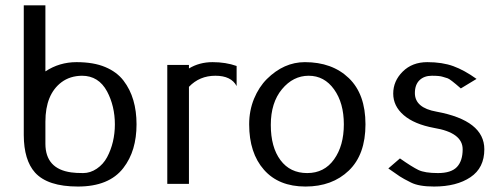

<svg xmlns="http://www.w3.org/2000/svg" viewBox="-20 -680 1851 710"><path d="M147.9 -416Q199.7 -450.2 262.9 -450.2Q326.2 -450.2 369.1 -432.1Q412.1 -414.1 436.8 -381.8Q461.4 -349.6 473.1 -309.3Q484.9 -269 484.9 -220.2Q484.9 -171.4 472.9 -131.1Q460.9 -90.8 436 -58.6Q383.3 9.8 268.1 9.8Q156.2 9.8 109.4 -42Q68.4 -87.9 67.9 -180.2V-660.2H147.9ZM147.9 -230V-147.9Q148.4 -55.7 243.2 -42.5Q260.7 -40 287.4 -40Q314 -40 337.9 -56.2Q361.8 -72.3 376 -98.6Q390.1 -125 397.5 -156Q404.8 -187 404.8 -220.2Q404.8 -253.4 397.5 -284.4Q390.1 -315.4 376 -341.8Q344.7 -399.9 283.2 -399.9Q238.8 -399.4 207.5 -376Q147.9 -331.1 147.9 -230Z M855 -361.8Q835 -399.9 776.4 -399.9Q717.8 -399.9 678.7 -358.9V0H598.6V-439.9H678.7V-426.8Q717.3 -450.2 766.1 -450.2Q814.9 -450.2 855 -436Z M1215.3 -90.6Q1251.5 -141.1 1251.5 -220.2Q1251.5 -299.3 1215.3 -349.6Q1179.2 -399.9 1121.6 -399.9Q1064 -399.9 1022.7 -350.1Q981.4 -300.3 981.4 -218Q981.4 -135.7 1017.1 -87.9Q1052.7 -40 1116 -40Q1179.2 -40 1215.3 -90.6ZM901.4 -220.2Q901.4 -271 919.4 -314.9Q937.5 -358.4 966.8 -387.7Q1029.8 -450.2 1107.4 -450.2Q1208.5 -450.2 1270 -391.1Q1331.5 -332 1331.5 -220.2Q1331.5 -108.4 1270 -49.3Q1208.5 9.8 1109.6 9.8Q1010.7 9.8 956.1 -52.2Q901.4 -114.3 901.4 -220.2Z M1742.2 -388.2 1684.1 -353Q1644 -388.2 1635 -390.6Q1626 -393.1 1617.2 -396Q1606 -399.9 1577.1 -399.9Q1548.3 -399.9 1531.2 -383.3Q1514.2 -366.7 1514.2 -335.9Q1514.2 -281.2 1594.2 -267.1Q1771 -234.4 1771 -127.9Q1771 -59.1 1719.7 -24.7Q1668.5 9.8 1585 9.8Q1529.3 9.8 1500 -4.9Q1470.7 -19.5 1458.3 -27.8Q1445.8 -36.1 1416 -57.1L1459 -94.2Q1503.4 -63 1527.1 -51.5Q1550.8 -40 1599.6 -40Q1648.4 -40 1669.7 -62.5Q1690.9 -85 1690.9 -127.9Q1690.9 -189.5 1585 -207Q1511.7 -220.7 1472.9 -254.2Q1434.1 -287.6 1434.1 -334Q1434.1 -380.4 1469.2 -415.3Q1504.4 -450.2 1560.1 -450.2Q1615.7 -450.2 1656.5 -435.3Q1697.3 -420.4 1742.2 -388.2Z"/></svg>

Font: Pfennig
Style: Medium
Weight: 500
Version: Version 20120410 ; ttfautohint (v0.8)